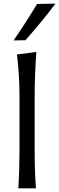

<svg xmlns="http://www.w3.org/2000/svg" viewBox="-20 -1027 322 1047"><path d="M118.7 -807.6 54.2 -806.6Q128.4 -915 182.1 -1005.4L282.2 -1007.3Q220.2 -922.9 118.7 -807.6ZM175.8 0H80.1Q86.4 -106.4 86.4 -219.2V-493.7Q86.4 -621.1 72.3 -730L178.2 -743.7Q168.9 -615.2 168.9 -493.7V-219.2Q168.9 -93.8 175.8 0Z"/></svg>

Font: Commissioner Flair
Style: Regular
Weight: 400
Designer: Kostas Bartsokas
Foundry: Kostas Bartsokas
Version: Version 1.000